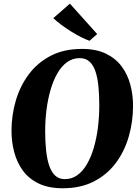

<svg xmlns="http://www.w3.org/2000/svg" viewBox="-20 -1021 764 1052"><path d="M323.5 10.5Q246 10.5 192 -15.5Q138 -41.5 105.5 -86Q73 -130.5 58 -187Q43 -243.5 43 -304Q43 -388.5 66.2 -468.5Q89.5 -548.5 137 -612.8Q184.5 -677 257.2 -715Q330 -753 429 -753Q507 -753 560.5 -727Q614 -701 646.8 -656.8Q679.5 -612.5 694.2 -556.8Q709 -501 709 -441.5Q709 -355.5 686 -274.5Q663 -193.5 615.5 -129.2Q568 -65 495.2 -27.2Q422.5 10.5 323.5 10.5ZM335 -39.5Q373.5 -39.5 403.8 -61.2Q434 -83 456.5 -121.8Q479 -160.5 494 -211.8Q509 -263 516.5 -322.2Q524 -381.5 524 -444Q524 -501.5 519.2 -548.8Q514.5 -596 502.8 -630.5Q491 -665 470 -683.8Q449 -702.5 416.5 -702.5Q378.5 -702.5 348 -680.8Q317.5 -659 295 -620.2Q272.5 -581.5 257.5 -530.5Q242.5 -479.5 235 -421.2Q227.5 -363 227.5 -302Q227.5 -243.5 232.8 -195.2Q238 -147 250.2 -112Q262.5 -77 283.2 -58.2Q304 -39.5 335 -39.5ZM470.5 -797.5Q450 -804.5 423 -818.2Q396 -832 368 -849.5Q340 -867 314.8 -886Q289.5 -905 272 -921.5L363 -1001L512.5 -834.5Z"/></svg>

Font: Merriweather 60pt Black
Style: Italic
Weight: 900
Italic angle: -7.8°
Version: Version 2.101